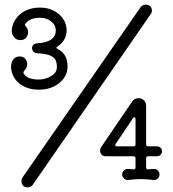

<svg xmlns="http://www.w3.org/2000/svg" viewBox="-20 -765 751 833"><path d="M628 -741Q639 -733 639 -720Q639 -710 634 -704L122 37Q113 48 99 48Q91 48 84 44Q73 35 73 21Q73 13 77 6L590 -734Q599 -745 613 -745Q621 -745 628 -741ZM273 -477Q273 -434 237.5 -405Q202 -376 149 -376Q103 -376 71 -397.5Q39 -419 30 -457Q29 -462 28.5 -466.5Q28 -471 28 -475Q28 -495 38 -507.5Q48 -520 65 -520Q82 -520 90 -509.5Q98 -499 98 -486Q98 -470 86 -459Q79 -452 83 -446Q97 -420 149 -420Q165 -420 183 -426Q201 -432 214 -444Q227 -456 227 -475Q227 -489 222.5 -501.5Q218 -514 200 -523Q182 -532 141 -534Q132 -534 125.5 -540.5Q119 -547 119 -556Q119 -565 125.5 -571Q132 -577 141 -577Q222 -582 222 -633Q222 -656 202 -672Q182 -688 153 -688Q110 -688 90 -662Q88 -660 88 -657Q88 -654 92 -650Q102 -640 102 -625Q102 -612 93.5 -601.5Q85 -591 68 -591Q52 -591 41.5 -603Q31 -615 31 -633Q31 -642 34 -652Q45 -689 77 -710.5Q109 -732 153 -732Q203 -732 236 -703Q269 -674 269 -633Q269 -589 229 -563Q220 -557 229 -553Q273 -532 273 -477ZM661 -87H623Q614 -87 614 -78V-39Q614 -30 623 -30Q630 -31 636 -31.5Q642 -32 648 -32Q658 -32 665 -25Q672 -18 672 -8Q672 2 664.5 9.5Q657 17 646 16Q632 14 618.5 13Q605 12 591 12Q578 12 564.5 13Q551 14 536 16Q526 17 518 9.5Q510 2 510 -8Q510 -18 517 -25Q524 -32 534 -32Q540 -32 546 -31.5Q552 -31 559 -30Q568 -30 568 -39V-78Q568 -87 559 -87H438Q422 -87 416 -102Q414 -108 414 -111Q414 -119 419 -127L553 -324Q562 -339 583 -339Q595 -339 604.5 -329.5Q614 -320 614 -306V-139Q614 -130 623 -130H661Q670 -130 676.5 -124Q683 -118 683 -109Q683 -100 676.5 -93.5Q670 -87 661 -87ZM568 -248Q568 -254 564.5 -256Q561 -258 557 -252L482 -141Q480 -137 480 -136Q480 -130 488 -130H559Q568 -130 568 -139Z"/></svg>

Font: Kiwi Maru
Style: Regular
Weight: 400
Designer: Hiroki-Chan
Version: Version 1.100